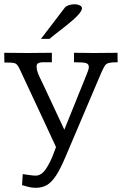

<svg xmlns="http://www.w3.org/2000/svg" viewBox="-20 -685 574 902"><path d="M148.4 197.3Q127.4 197.3 107.4 191.4Q87.4 185.5 83.5 184.6L86.9 132.8Q94.2 133.8 115 137Q135.7 140.1 148.4 140.1Q168.5 140.1 185.8 121.3Q203.1 102.5 224.6 54.7L243.2 5.9Q243.2 5.9 231.7 -18.8Q220.2 -43.5 201.9 -83Q183.6 -122.6 162.6 -167.5Q141.6 -212.4 122.3 -253.7Q103 -294.9 89.8 -323.2Q76.7 -351.6 74.2 -356.9Q63.5 -379.9 54.7 -385.5Q45.9 -391.1 17.6 -391.1H0.5Q0.5 -395 0.5 -401.1Q0.5 -407.2 0.2 -414.1Q0 -420.9 0 -427Q0 -433.1 0 -437Q27.3 -437 54.7 -436.5Q82 -436 106 -436Q128.9 -436 158 -436.5Q187 -437 223.6 -437V-392.6H180.7Q168.5 -392.6 160.2 -388.4Q151.9 -384.3 151.9 -372.6Q151.9 -353 165 -325.4Q178.2 -297.9 189 -274.9L282.2 -75.7L387.7 -336.9Q397 -358.9 397.5 -370.1Q397 -384.3 384.5 -388.4Q372.1 -392.6 327.6 -392.6V-437Q353 -437 376.7 -436.5Q400.4 -436 423.8 -436Q449.7 -436 477.1 -436.5Q504.4 -437 532.2 -437Q532.2 -433.1 532.2 -427.2Q532.2 -421.4 532.2 -414.8Q532.2 -408.2 532.5 -402.3Q532.7 -396.5 532.7 -392.6Q504.9 -392.6 491.9 -389.4Q479 -386.2 472.4 -376Q465.8 -365.7 456.1 -344.2L287.6 52.2Q264.2 107.4 243.7 139.2Q223.1 170.9 200.7 184.1Q178.2 197.3 148.4 197.3ZM172.4 -502.4 284.7 -649.4Q290 -656.2 303 -660.6Q315.9 -665 329.1 -665Q338.9 -665 347.2 -662.6Q355.5 -660.2 360.4 -656Q365.2 -651.9 365.2 -646.5Q364.3 -635.3 352.5 -621.1Q340.8 -606.9 322.8 -591.1Q304.7 -575.2 284.4 -559.3Q264.2 -543.5 245.1 -528.8Q226.1 -514.2 212.9 -502.4Z"/></svg>

Font: Kameron
Style: Regular
Weight: 400
Designer: Vernon Adams
Foundry: Vernon Adams
Version: Version 1.100